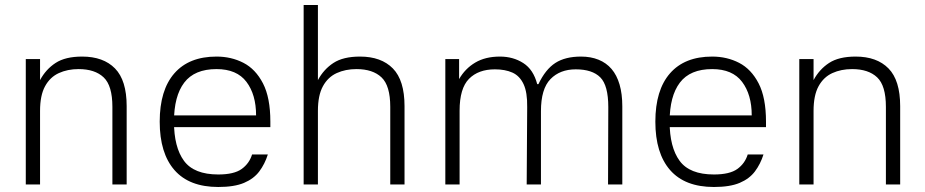

<svg xmlns="http://www.w3.org/2000/svg" viewBox="-20 -737 3697 767"><path d="M140 0H83V-501H140V-417Q163 -460 202 -485.5Q241 -511 308 -511Q393 -511 439.5 -463.5Q486 -416 486 -313V0H429V-310Q429 -395 394 -428Q359 -461 294 -461Q250 -461 215 -445Q180 -429 160 -392.5Q140 -356 140 -294Z M638 -276H1003Q1003 -359 964.5 -410Q926 -461 845 -461Q757 -461 716 -407Q675 -353 675 -251Q675 -149 715 -94.5Q755 -40 852 -40Q915 -40 945.5 -62Q976 -84 987 -120H1050Q1038 -82 1016 -52.5Q994 -23 955 -6.5Q916 10 852 10Q736 10 677 -57.5Q618 -125 618 -251Q618 -377 676.5 -444Q735 -511 845 -511Q904 -511 952.5 -486Q1001 -461 1030.5 -404Q1060 -347 1060 -251V-229H637Z M1250 0H1193V-717H1250V-417Q1273 -460 1312 -485.5Q1351 -511 1418 -511Q1503 -511 1549.5 -463.5Q1596 -416 1596 -313V0H1539V-310Q1539 -395 1504 -428Q1469 -461 1404 -461Q1360 -461 1325 -445Q1290 -429 1270 -392.5Q1250 -356 1250 -294Z M1759 -501H1814V-421Q1838 -463 1878.5 -487Q1919 -511 1977 -511Q2030 -511 2070.5 -485Q2111 -459 2126 -401H2131Q2159 -460 2198.5 -485.5Q2238 -511 2301 -511Q2340 -511 2371 -498.5Q2402 -486 2423 -461.5Q2444 -437 2455 -399.5Q2466 -362 2466 -312V0H2409L2410 -309Q2410 -396 2378 -428Q2346 -460 2280 -460Q2217 -460 2179 -421Q2141 -382 2141 -293V0H2084L2086 -309Q2087 -368 2071.5 -401Q2056 -434 2027 -447Q1998 -460 1957 -460Q1891 -460 1853.5 -422Q1816 -384 1816 -295V0H1759Z M2618 -276H2983Q2983 -359 2944.5 -410Q2906 -461 2825 -461Q2737 -461 2696 -407Q2655 -353 2655 -251Q2655 -149 2695 -94.5Q2735 -40 2832 -40Q2895 -40 2925.5 -62Q2956 -84 2967 -120H3030Q3018 -82 2996 -52.5Q2974 -23 2935 -6.5Q2896 10 2832 10Q2716 10 2657 -57.5Q2598 -125 2598 -251Q2598 -377 2656.5 -444Q2715 -511 2825 -511Q2884 -511 2932.5 -486Q2981 -461 3010.5 -404Q3040 -347 3040 -251V-229H2617Z M3230 0H3173V-501H3230V-417Q3253 -460 3292 -485.5Q3331 -511 3398 -511Q3483 -511 3529.5 -463.5Q3576 -416 3576 -313V0H3519V-310Q3519 -395 3484 -428Q3449 -461 3384 -461Q3340 -461 3305 -445Q3270 -429 3250 -392.5Q3230 -356 3230 -294Z"/></svg>

Font: 42dot Sans Light Light
Style: Regular
Weight: 300
Version: Version 1.000